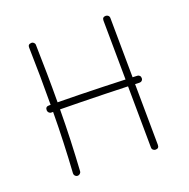

<svg xmlns="http://www.w3.org/2000/svg" viewBox="-123 -779 911 926"><g transform="rotate(-20 332.0 -316.5)"><path d="M576.2 -318.4Q576.2 -311 570.8 -306.2Q565.4 -301.3 557.6 -301.8Q547.4 -302.2 536.1 -302.7L539.1 10.3Q539.1 28.3 521.5 28.3Q514.2 28.3 508.8 23.4Q503.4 18.6 503.4 10.7L500.5 -304.2Q446.3 -306.2 384.5 -307.6Q322.8 -309.1 263.2 -310.3Q203.6 -311.5 154.3 -312Q153.8 -232.4 150.9 -154.1Q147.9 -75.7 143.1 1.5Q142.6 8.8 136.7 13.7Q130.9 18.6 123.5 18.1Q116.7 17.6 111.8 12Q106.9 6.3 107.4 -1Q112.3 -77.1 115.2 -155Q118.2 -232.9 118.7 -312Q114.3 -312 109.9 -312Q102.5 -312 97.4 -317.4Q92.3 -322.8 92.3 -330.1Q92.3 -348.1 109.9 -348.1Q114.3 -348.1 119.1 -348.1Q119.6 -421.4 118.9 -495.1Q118.2 -568.8 116.2 -642.6Q115.2 -659.7 133.3 -660.6Q140.6 -661.1 146 -656Q151.4 -650.9 151.4 -643.6Q153.3 -569.8 154.3 -495.8Q155.3 -421.9 154.8 -348.1Q204.1 -347.7 263.4 -346.4Q322.8 -345.2 384.3 -343.3Q445.8 -341.3 500.5 -339.4L497.6 -642.6Q497.6 -660.6 515.1 -660.6Q522.5 -660.6 527.8 -655.8Q533.2 -650.9 533.2 -643.1L536.1 -337.9Q548.3 -337.4 559.6 -336.9Q566.9 -336.9 571.8 -331.5Q576.7 -326.2 576.2 -318.4Z"/></g></svg>

Font: Mikhak-DS1-FD ExtraLight
Style: Regular
Weight: 200
Designer: Amin Abedi
Version: Version 3.2